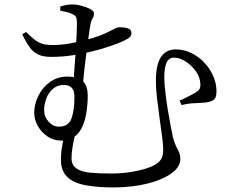

<svg xmlns="http://www.w3.org/2000/svg" viewBox="-20 -787 1040 855"><path d="M96.2 -644.7Q123.3 -617.2 142 -604.9Q160.7 -592.7 177.2 -589.6Q193.7 -586.5 215.5 -586.5Q242.2 -586.5 267.4 -589.8Q292.6 -593.1 315.5 -598.4Q338.4 -603.6 357.1 -608Q397 -618 423.4 -628.1Q449.8 -638.1 465.9 -646.7Q482.1 -655.3 492.8 -660.4Q503.5 -665.6 511.6 -665.6Q523.2 -665.6 535.7 -664Q548.2 -662.5 556.7 -657Q565.3 -651.6 565.3 -638.4Q565.3 -625 550.1 -615.5Q534.9 -606.1 506.6 -594.4Q494.6 -589.9 465.9 -580Q437.2 -570.1 396.3 -559.6Q355.5 -549.1 307.2 -541.4Q259 -533.7 207.7 -533.7Q173.3 -533.7 151 -543.8Q128.8 -553.8 112.4 -576.1Q96 -598.4 79.1 -634.5ZM248.4 -758.2Q264.3 -762.9 277.5 -765.1Q290.8 -767.2 304.9 -767.2Q320.3 -767.2 342.3 -761.5Q364.3 -755.7 381.3 -747.1Q398.3 -738.6 398.3 -727.9Q398.3 -712.9 392.4 -705.2Q386.4 -697.6 382.2 -676.1Q379.8 -661.2 375.5 -630.5Q371.2 -599.8 365.9 -560.8Q360.7 -521.8 356 -479.9Q351.3 -437.9 347.9 -399.6L306.9 -422Q309.4 -454.7 312.4 -493.4Q315.4 -532.1 317.9 -570.3Q320.3 -608.5 321.5 -639.3Q322.7 -670.1 322.7 -685.4Q322.7 -702.2 319 -710.2Q315.3 -718.2 302.2 -724.4Q292.4 -729.8 276.5 -733.5Q260.7 -737.1 248.6 -739.3ZM370.7 -360.3Q370.7 -324.7 365.4 -289.3Q360.2 -253.8 347.5 -224.7Q334.9 -195.6 311.6 -178.2Q288.2 -160.9 252 -160.9Q219.7 -160.9 192.5 -178.7Q165.3 -196.5 148.9 -225Q132.4 -253.5 132.4 -284.4Q132.4 -323.1 150.8 -360.3Q169.1 -397.5 202.4 -421.7Q235.6 -445.9 280.6 -445.9Q320.8 -445.9 345.8 -427.9Q370.7 -409.8 370.7 -360.3ZM242 -223Q284.9 -223 298.2 -259Q311.5 -295.1 311.5 -355.6Q311.5 -384.4 298.7 -396.6Q286 -408.8 264.7 -408.8Q235.4 -408.8 215.5 -391.2Q195.5 -373.7 186 -347.5Q176.5 -321.4 176.5 -296.5Q176.5 -266.8 196.6 -244.9Q216.6 -223 242 -223ZM319.7 -206.7Q309.3 -170 303.8 -137.5Q298.4 -104.9 298.4 -83.1Q298.4 -51.5 320.6 -36.6Q342.8 -21.7 382.4 -18Q422.1 -14.3 473.2 -14.3Q534.1 -14.3 586.3 -25.3Q638.4 -36.2 665.8 -50.8Q685.1 -61.1 695.9 -75.8Q706.8 -90.5 706.8 -121.8Q706.8 -141.2 701.8 -179Q696.9 -216.9 690.4 -262Q684 -307.2 679.1 -350.4Q674.1 -393.6 674.1 -423.4Q674.1 -499.2 696.7 -533.1Q719.4 -567 762.3 -567Q798.2 -567 830.8 -551.5Q863.4 -535.9 889 -509.1Q914.7 -482.3 929.4 -448.8Q944.1 -415.2 944.1 -379.6Q944.1 -363.1 939.5 -352.9Q934.8 -342.7 923.9 -337.7Q912.9 -332.7 894.4 -330.4Q883.3 -329.6 871.8 -328.8Q860.3 -328 847.4 -327.6Q834.5 -327.2 819.8 -325.2Q805.2 -323.2 788.3 -319L779.5 -338.9Q799.1 -347.3 822.1 -359.1Q845 -370.9 856 -378.3Q866.4 -385.9 869.4 -392.5Q872.4 -399.1 872.4 -409.1Q872.4 -440.6 853.3 -468Q834.1 -495.3 807.1 -512.9Q780.1 -530.5 754.6 -530.5Q730.1 -529.7 720.8 -505.8Q711.6 -482 711.6 -442.9Q711.6 -418.6 715.9 -380.2Q720.2 -341.9 726.8 -300.7Q733.5 -259.5 740.2 -224.8Q746.9 -190 750.8 -173.2Q757.7 -148.3 765 -134Q772.3 -119.6 777.6 -108.3Q782.9 -96.9 782.9 -78.8Q782.9 -50.2 757.9 -26.9Q732.8 -3.5 690.6 13.3Q648.3 30.2 595.2 38.9Q542.1 47.6 485.3 47.6Q412.5 47.6 359.9 37.6Q307.2 27.6 279.4 0.9Q251.5 -25.7 251.5 -74.9Q251.5 -110.7 257.6 -141.3Q263.7 -171.8 270.1 -205.9Z"/></svg>

Font: Source Han Serif JP VF
Style: Regular
Weight: 250
Designer: Ryoko NISHIZUKA 西塚涼子 (kana & ideographs); Frank Grießhammer (Latin, Greek & Cyrillic); Wenlong ZHANG 张文龙 (bopomofo); San
Foundry: Adobe
Version: Version 2.001;hotconv 1.1.0;makeotfexe 2.6.0